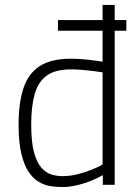

<svg xmlns="http://www.w3.org/2000/svg" viewBox="-20 -746 560 775"><path d="M214 -622V-665H490V-622ZM229 9Q206 9 182 5Q158 1 135.5 -12.5Q113 -26 95 -53Q77 -80 66 -126.5Q55 -173 55 -243Q55 -330 74.5 -389.5Q94 -449 140 -479Q186 -509 266 -509Q288 -509 313 -507Q338 -505 360 -502Q382 -499 394 -497V-726H443V0H395V-39Q378 -29 350.5 -17.5Q323 -6 291.5 1.5Q260 9 229 9ZM232 -35Q262 -35 292.5 -42.5Q323 -50 350 -61Q377 -72 394 -82V-454Q382 -456 359 -459Q336 -462 311 -464Q286 -466 267 -466Q202 -466 167.5 -440Q133 -414 119.5 -364.5Q106 -315 106 -243Q106 -172 117.5 -130.5Q129 -89 147.5 -68.5Q166 -48 188 -41.5Q210 -35 232 -35Z"/></svg>

Font: Cairo Play Light
Style: Regular
Weight: 300
Version: Version 3.119